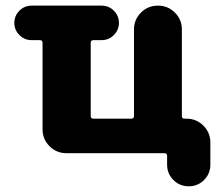

<svg xmlns="http://www.w3.org/2000/svg" viewBox="-20 -567 793 685"><path d="M342.8 -546.9Q368.2 -546.9 386.2 -528.8Q404.3 -510.7 404.3 -485.4Q404.3 -460 386.2 -441.9Q368.2 -423.8 342.8 -423.8H313.5Q303.7 -423.8 303.7 -414.1V-153.3Q303.7 -143.6 313.5 -143.6H448.2Q458 -143.6 458 -153.3V-461.9Q458 -497.1 482.9 -522Q507.8 -546.9 543 -546.9H543.9Q579.1 -546.9 604 -522Q628.9 -497.1 628.9 -461.9V-153.3Q628.9 -143.6 638.7 -143.6H645.5Q680.7 -143.6 705.6 -118.7Q730.5 -93.8 730.5 -58.6V20.5Q730.5 52.7 708 75.2Q685.5 97.7 653.3 97.7Q621.1 97.7 598.6 75.2Q576.2 52.7 576.2 20.5V-10.7Q576.2 -20.5 566.4 -20.5H216.8Q181.6 -20.5 156.7 -45.4Q131.8 -70.3 131.8 -105.5V-414.1Q131.8 -423.8 122.1 -423.8H92.8Q67.4 -423.8 49.3 -441.9Q31.2 -460 31.2 -485.4Q31.2 -510.7 49.3 -528.8Q67.4 -546.9 92.8 -546.9Z"/></svg>

Font: Gen Jyuu GothicX Heavy
Style: Bold
Weight: 900
Designer: [Source Han Sans]
Ryoko NISHIZUKA  (kana & ideographs); Paul D. Hunt (Latin, Greek & Cyrillic); Wenlong ZHANG  (bopomofo
Version: Version 1.002.20150607